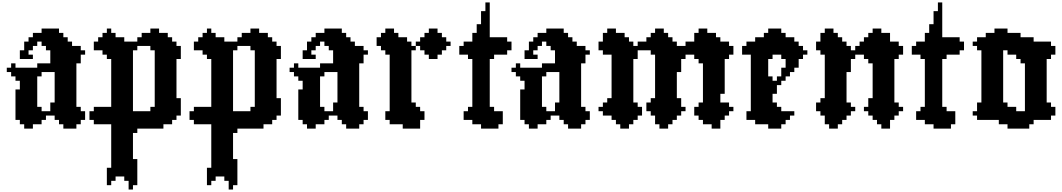

<svg xmlns="http://www.w3.org/2000/svg" viewBox="-20 -1020 8719 1576"><path d="M464.3 -750V-785.7H321.4V-750H250V-714.3H214.3V-678.6H178.6V-607.1H142.9V-535.7H250V-571.4H214.3V-607.1H250V-642.9H285.7V-678.6H321.4V-642.9H357.1V-607.1H392.9V-500H285.7V-464.3H107.1V-500H71.4V-464.3H35.7V-428.6H71.4V-392.9H107.1V-357.1H142.9V-285.7H107.1V-35.7H142.9V0H178.6V35.7H250V0H321.4V-35.7H357.1V-71.4H428.6V-35.7H464.3V0H500V35.7H607.1V0H642.9V-35.7H678.6V-107.1H642.9V-142.9H607.1V-500H642.9V-571.4H678.6V-607.1H642.9V-642.9H571.4V-678.6H535.7V-714.3H500V-750ZM428.6 -428.6V-178.6H392.9V-107.1H321.4V-142.9H285.7V-392.9H321.4V-428.6Z M1250 -142.9H1214.3V-107.1H1071.4V-607.1H1107.1V-642.9H1214.3V-607.1H1250ZM1357.1 -714.3V-750H1285.7V-785.7H1214.3V-750H1142.9V-714.3H1107.1V-678.6H1000V-714.3H928.6V-750H892.9V-785.7H857.1V-750H821.4V-714.3H785.7V-678.6H750V-607.1H821.4V-571.4H857.1V-535.7H892.9V-142.9H750V-107.1H714.3V-35.7H750V0H892.9V357.1H857.1V500H892.9V464.3H928.6V428.6H1000V464.3H1035.7V535.7H1071.4V500H1107.1V285.7H1071.4V71.4H1107.1V35.7H1321.4V0H1392.9V-35.7H1428.6V-71.4H1464.3V-214.3H1428.6V-535.7H1464.3V-642.9H1428.6V-678.6H1392.9V-714.3Z M2071.4 -142.9H2035.7V-107.1H1892.9V-607.1H1928.6V-642.9H2035.7V-607.1H2071.4ZM2178.6 -714.3V-750H2107.1V-785.7H2035.7V-750H1964.3V-714.3H1928.6V-678.6H1821.4V-714.3H1750V-750H1714.3V-785.7H1678.6V-750H1642.9V-714.3H1607.1V-678.6H1571.4V-607.1H1642.9V-571.4H1678.6V-535.7H1714.3V-142.9H1571.4V-107.1H1535.7V-35.7H1571.4V0H1714.3V357.1H1678.6V500H1714.3V464.3H1750V428.6H1821.4V464.3H1857.1V535.7H1892.9V500H1928.6V285.7H1892.9V71.4H1928.6V35.7H2142.9V0H2214.3V-35.7H2250V-71.4H2285.7V-214.3H2250V-535.7H2285.7V-642.9H2250V-678.6H2214.3V-714.3Z M2785.7 -750V-785.7H2642.9V-750H2571.4V-714.3H2535.7V-678.6H2500V-607.1H2464.3V-535.7H2571.4V-571.4H2535.7V-607.1H2571.4V-642.9H2607.1V-678.6H2642.9V-642.9H2678.6V-607.1H2714.3V-500H2607.1V-464.3H2428.6V-500H2392.9V-464.3H2357.1V-428.6H2392.9V-392.9H2428.6V-357.1H2464.3V-285.7H2428.6V-35.7H2464.3V0H2500V35.7H2571.4V0H2642.9V-35.7H2678.6V-71.4H2750V-35.7H2785.7V0H2821.4V35.7H2928.6V0H2964.3V-35.7H3000V-107.1H2964.3V-142.9H2928.6V-500H2964.3V-571.4H3000V-607.1H2964.3V-642.9H2892.9V-678.6H2857.1V-714.3H2821.4V-750ZM2750 -428.6V-178.6H2714.3V-107.1H2642.9V-142.9H2607.1V-392.9H2642.9V-428.6Z M3428.6 -107.1V-142.9H3392.9V-178.6H3357.1V-607.1H3392.9V-642.9H3357.1V-678.6H3321.4V-714.3H3250V-750H3214.3V-785.7H3142.9V-750H3107.1V-714.3H3071.4V-642.9H3107.1V-607.1H3142.9V-571.4H3178.6V-107.1H3142.9V-35.7H3178.6V0H3285.7V35.7H3428.6V-35.7H3464.3V-107.1ZM3392.9 -678.6V-642.9H3428.6V-607.1H3464.3V-571.4H3500V-535.7H3571.4V-571.4H3607.1V-607.1H3642.9V-642.9H3678.6V-678.6H3642.9V-714.3H3607.1V-750H3571.4V-785.7H3500V-750H3464.3V-714.3H3428.6V-678.6Z M3821.4 -107.1H3785.7V-35.7H3857.1V0H3928.6V35.7H4071.4V0H4107.1V-107.1H4035.7V-142.9H4000V-535.7H4035.7V-571.4H4142.9V-607.1H4178.6V-678.6H4142.9V-714.3H4000V-1000H3964.3V-928.6H3928.6V-821.4H3892.9V-750H3857.1V-678.6H3785.7V-642.9H3750V-571.4H3821.4V-535.7H3857.1V-142.9H3821.4Z M4607.1 -750V-785.7H4464.3V-750H4392.9V-714.3H4357.1V-678.6H4321.4V-607.1H4285.7V-535.7H4392.9V-571.4H4357.1V-607.1H4392.9V-642.9H4428.6V-678.6H4464.3V-642.9H4500V-607.1H4535.7V-500H4428.6V-464.3H4250V-500H4214.3V-464.3H4178.6V-428.6H4214.3V-392.9H4250V-357.1H4285.7V-285.7H4250V-35.7H4285.7V0H4321.4V35.7H4392.9V0H4464.3V-35.7H4500V-71.4H4571.4V-35.7H4607.1V0H4642.9V35.7H4750V0H4785.7V-35.7H4821.4V-107.1H4785.7V-142.9H4750V-500H4785.7V-571.4H4821.4V-607.1H4785.7V-642.9H4714.3V-678.6H4678.6V-714.3H4642.9V-750ZM4571.4 -428.6V-178.6H4535.7V-107.1H4464.3V-142.9H4428.6V-392.9H4464.3V-428.6Z M5392.9 0V35.7H5464.3V0H5500V-35.7H5535.7V-71.4H5571.4V-107.1H5607.1V-142.9H5571.4V-214.3H5535.7V-428.6H5571.4V-535.7H5607.1V-571.4H5678.6V-535.7H5714.3V-500H5750V-178.6H5714.3V-142.9H5678.6V-71.4H5714.3V-35.7H5750V0H5821.4V35.7H5892.9V-35.7H5928.6V-71.4H5964.3V-107.1H6000V-142.9H5964.3V-178.6H5892.9V-250H5928.6V-535.7H5964.3V-571.4H6000V-642.9H5964.3V-678.6H5892.9V-714.3H5857.1V-750H5785.7V-785.7H5714.3V-750H5678.6V-678.6H5607.1V-642.9H5535.7V-678.6H5500V-714.3H5464.3V-750H5428.6V-785.7H5357.1V-750H5321.4V-714.3H5285.7V-678.6H5214.3V-642.9H5178.6V-678.6H5142.9V-714.3H5107.1V-750H5035.7V-785.7H4964.3V-750H4928.6V-678.6H4892.9V-607.1H4928.6V-571.4H5000V-214.3H4964.3V-178.6H4928.6V-142.9H4892.9V-107.1H4928.6V-71.4H5000V-35.7H5035.7V0H5071.4V35.7H5142.9V0H5178.6V-35.7H5214.3V-71.4H5250V-142.9H5214.3V-178.6H5178.6V-535.7H5214.3V-607.1H5321.4V-571.4H5357.1V-214.3H5321.4V-178.6H5285.7V-107.1H5321.4V-71.4H5357.1V0Z M6107.1 -107.1V-35.7H6178.6V0H6285.7V35.7H6392.9V0H6428.6V-35.7H6464.3V-71.4H6500V-107.1H6392.9V-142.9H6357.1V-178.6H6321.4V-250H6357.1V-321.4H6392.9V-357.1H6428.6V-392.9H6464.3V-428.6H6500V-464.3H6535.7V-535.7H6571.4V-571.4H6607.1V-607.1H6571.4V-642.9H6535.7V-678.6H6500V-714.3H6428.6V-750H6392.9V-785.7H6285.7V-750H6250V-714.3H6178.6V-678.6H6107.1V-642.9H6071.4V-571.4H6142.9V-107.1ZM6321.4 -357.1V-392.9H6285.7V-535.7H6321.4V-571.4H6392.9V-535.7H6428.6V-464.3H6392.9V-392.9H6357.1V-357.1Z M6785.7 0V35.7H6857.1V0H6892.9V-35.7H6928.6V-71.4H6964.3V-107.1H7000V-142.9H6964.3V-178.6H6928.6V-428.6H6964.3V-535.7H7000V-571.4H7071.4V-535.7H7107.1V-500H7142.9V-214.3H7107.1V-142.9H7071.4V-107.1H7107.1V-71.4H7142.9V-35.7H7178.6V0H7214.3V35.7H7285.7V-35.7H7321.4V-71.4H7357.1V-107.1H7392.9V-142.9H7357.1V-178.6H7321.4V-535.7H7357.1V-571.4H7392.9V-642.9H7357.1V-678.6H7285.7V-750H7214.3V-785.7H7142.9V-750H7107.1V-714.3H7071.4V-678.6H7035.7V-642.9H7000V-607.1H6964.3V-642.9H6928.6V-678.6H6892.9V-714.3H6857.1V-750H6821.4V-785.7H6750V-750H6714.3V-678.6H6678.6V-607.1H6714.3V-571.4H6750V-214.3H6714.3V-178.6H6678.6V-107.1H6714.3V-71.4H6750V0Z M7535.7 -107.1H7500V-35.7H7571.4V0H7642.9V35.7H7785.7V0H7821.4V-107.1H7750V-142.9H7714.3V-535.7H7750V-571.4H7857.1V-607.1H7892.9V-678.6H7857.1V-714.3H7714.3V-1000H7678.6V-928.6H7642.9V-821.4H7607.1V-750H7571.4V-678.6H7500V-642.9H7464.3V-571.4H7535.7V-535.7H7571.4V-142.9H7535.7Z M8035.7 -178.6H8000V-107.1H7964.3V-71.4H8000V-35.7H8178.6V0H8250V35.7H8428.6V0H8464.3V-35.7H8607.1V-71.4H8642.9V-142.9H8607.1V-178.6H8571.4V-535.7H8607.1V-571.4H8642.9V-642.9H8607.1V-678.6H8464.3V-714.3H8357.1V-750H8250V-785.7H8142.9V-750H8071.4V-714.3H8000V-678.6H7964.3V-642.9H8000V-607.1H8035.7ZM8250 -142.9V-178.6H8214.3V-607.1H8250V-571.4H8321.4V-535.7H8357.1V-500H8392.9V-107.1H8321.4V-142.9Z"/></svg>

Font: Gossip High Pixel
Style: Regular
Weight: 500
Width: 7
Designer: Deborah Khodanovich
Version: Version 1.001;Glyphs 3.3.1 (3343)